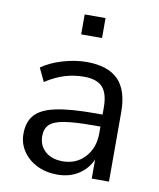

<svg xmlns="http://www.w3.org/2000/svg" viewBox="-80 -761 691 834"><g transform="rotate(10 265.0 -344.0)"><path d="M229 9Q179 9 139.5 -10.5Q100 -30 77 -64Q54 -98 54 -140Q54 -193 81.5 -224Q109 -255 172.5 -268.5Q236 -282 346 -282H378V-313Q378 -375 352.5 -402.5Q327 -430 271 -430Q227 -430 186 -417.5Q145 -405 102 -377L74 -436Q112 -463 166.5 -479Q221 -495 271 -495Q365 -495 410.5 -449Q456 -403 456 -306V0H380V-84Q361 -41 321.5 -16Q282 9 229 9ZM242 -52Q302 -52 340 -93.5Q378 -135 378 -199V-229H347Q266 -229 219.5 -221.5Q173 -214 154.5 -195.5Q136 -177 136 -145Q136 -104 164.5 -78Q193 -52 242 -52ZM226 -609V-697H318V-609Z"/></g></svg>

Font: Nunito Sans
Style: Regular
Weight: 400
Designer: Vernon Adams
Foundry: Vernon Adams
Version: Version 3.101; ttfautohint (v1.8.4.7-5d5b);gftools[0.9.27]